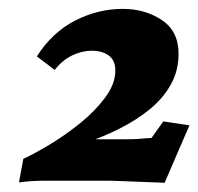

<svg xmlns="http://www.w3.org/2000/svg" viewBox="-20 -599 444 430"><path d="M32.2 -243.2Q57.6 -254.9 92.3 -275.9Q127 -296.9 160.2 -323.7Q193.4 -350.6 215.8 -380.9Q238.3 -411.1 238.3 -441.4Q238.3 -463.9 223.6 -474.6Q209 -485.4 185.5 -485.4Q164.1 -485.4 142.1 -475.1Q120.1 -464.8 102.5 -442.4L62.5 -472.7Q96.7 -526.4 147.9 -552.7Q199.2 -579.1 254.9 -579.1Q304.7 -579.1 342.3 -554.2Q379.9 -529.3 379.9 -478.5Q379.9 -440.4 362.3 -409.2Q344.7 -377.9 314.5 -353.5Q284.2 -329.1 246.1 -310.1Q208 -291 166 -277.3L163.1 -287.1H259.8Q283.2 -287.1 292.5 -288.1Q301.8 -289.1 319.3 -290L345.7 -327.1L404.3 -318.4L348.6 -189.5Q336.9 -190.4 317.4 -190.9Q297.9 -191.4 277.8 -192.4Q257.8 -193.4 242.7 -193.8Q227.5 -194.3 224.6 -194.3H79.1Q65.4 -194.3 50.8 -193.4Q36.1 -192.4 22.5 -190.4Z"/></svg>

Font: Crimson Pro Black
Style: Italic
Weight: 900
Italic angle: -12°
Designer: Jacques Le Bailly
Foundry: Baron von Fonthausen
Version: Version 1.003